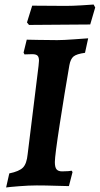

<svg xmlns="http://www.w3.org/2000/svg" viewBox="-20 -818 440 847"><path d="M222 -103Q222 -80 229.5 -71Q237 -62 254 -62Q270 -62 281.5 -63Q293 -64 296 -65L300 -59L284 3Q268 3 225 1.5Q182 0 142 0Q108 0 64 3.5Q20 7 7 9L21 -53Q65 -62 81.5 -79Q98 -96 102 -138L150 -527Q152 -545 152 -550Q152 -566 145.5 -572.5Q139 -579 122 -579L88 -578L84 -586L98 -643Q126 -643 146 -642L232 -641Q259 -641 306.5 -644.5Q354 -648 369 -649L355 -585Q318 -580 304.5 -569Q291 -558 286 -530Q265 -409 243.5 -270Q222 -131 222 -103ZM378 -710 242 -709 108 -708 99 -719 122 -793 270 -792Q300 -792 340.5 -794.5Q381 -797 393 -798L400 -785Z"/></svg>

Font: Alegreya SC
Style: Bold Italic
Weight: 700
Italic angle: -7°
Designer: Juan Pablo del Peral
Foundry: Huerta Tipografica
Version: Version 2.007; ttfautohint (v1.6)